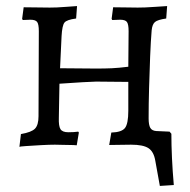

<svg xmlns="http://www.w3.org/2000/svg" viewBox="-20 -477 625 633"><path d="M44 7 49 -35Q84 -41 95.5 -53Q107 -65 107 -94L108 -374Q108 -397 102.5 -404.5Q97 -412 80 -412Q75 -412 67.5 -411.5Q60 -411 55 -411L53 -415L58 -453Q76 -453 102 -452.5Q128 -452 144 -452Q154 -452 168 -452.5Q182 -453 199 -454.5Q216 -456 234 -457L231 -416Q200 -412 192.5 -402.5Q185 -393 183 -358L178 -252L297 -251Q326 -251 348.5 -252Q371 -253 403 -257L404 -374Q404 -397 398.5 -404.5Q393 -412 376 -412Q371 -412 363 -411.5Q355 -411 350 -411L348 -415L353 -453Q371 -453 395.5 -452.5Q420 -452 434 -452Q444 -452 459 -452.5Q474 -453 493 -454.5Q512 -456 531 -457L528 -416Q500 -412 491 -404.5Q482 -397 480 -377Q477 -341 475 -290.5Q473 -240 471.5 -187Q470 -134 470 -87L412 0Q397 0 375.5 0.5Q354 1 340 1L347 -40Q381 -41 392 -55Q403 -69 403 -112V-207Q380 -207 347.5 -207.5Q315 -208 297 -208Q287 -208 253 -206Q219 -204 176 -201L174 -89Q173 -61 179.5 -51Q186 -41 205 -41Q213 -41 222.5 -41.5Q232 -42 238 -43L240 -40L233 2Q223 1 209.5 1Q196 1 183.5 0.5Q171 0 161 0Q143 0 115.5 1.5Q88 3 66.5 4.5Q45 6 44 7ZM507 136 492 53Q487 23 469.5 11.5Q452 0 412 0L470 -87Q470 -65 475.5 -55.5Q481 -46 495 -45L539 -43L545 -36Q545 2 547 44.5Q549 87 553 133Z"/></svg>

Font: Alegreya
Style: Regular
Weight: 400
Designer: Juan Pablo del Peral
Foundry: Huerta Tipografica
Version: Version 2.009